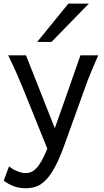

<svg xmlns="http://www.w3.org/2000/svg" viewBox="-30 -801 567 1051"><path d="M319.8 0Q294.4 70.3 270 114.7Q245.6 159.2 220.5 184.8Q195.3 210.4 168.2 220Q141.1 229.5 109.9 229.5Q76.2 229.5 46.6 218.8Q17.1 208 -9.8 188L19.5 109.9Q27.3 116.2 37.8 122.8Q48.3 129.4 60.3 134.5Q72.3 139.6 85 143.1Q97.7 146.5 109.9 146.5Q124.5 146.5 138.7 141.4Q152.8 136.2 167.2 121.8Q181.6 107.4 196.8 81.3Q211.9 55.2 229 12.7L92.8 -324.7Q79.1 -357.9 61 -399.4Q43 -440.9 14.6 -498H112.3L270 -99.1Q279.3 -125.5 290.3 -156.5Q301.3 -187.5 313 -220.5Q324.7 -253.4 336.4 -286.9Q348.1 -320.3 358.9 -351.1Q384.3 -423.3 410.2 -498H507.8Q495.1 -469.7 484.9 -445.6Q474.6 -421.4 465.8 -400.1Q457 -378.9 450 -360.4Q442.9 -341.8 437 -324.7ZM456.5 -781.2 251.5 -571.3H173.3L344.2 -781.2Z"/></svg>

Font: Andika APac
Style: Regular
Weight: 400
Designer: Victor Gaultney, Annie Olsen, Julie Remington, Don Collingsworth, Eric Hays, Becca Hirsbrunner
Foundry: SIL International
Version: Version 5.000